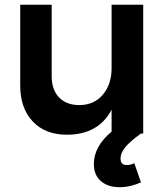

<svg xmlns="http://www.w3.org/2000/svg" viewBox="-20 -555 696 798"><path d="M443.8 -535.2H575.2V0H565.9Q521 32.2 501 56.4Q481 80.6 481 103Q481 130.9 505.9 130.9Q524.9 130.9 538.1 123L565.9 203.1Q520.5 223.1 478 223.1Q428.7 223.1 399.4 197.8Q370.1 172.4 370.1 127Q370.1 53.2 443.8 -7.8V-99.1Q389.2 4.9 257.8 4.9Q168 4.9 116 -50.3Q64 -105.5 64 -200.2V-535.2H194.8V-237.8Q194.8 -181.6 225.6 -149.9Q256.3 -118.2 310.1 -118.2Q371.6 -118.7 407.7 -161.9Q443.8 -205.1 443.8 -271Z"/></svg>

Font: Montserrat-Arabic Medium
Style: Regular
Weight: 500
Designer: Mohamed Gaber
Foundry: Kief Type Foundry
Version: Version 5.008;PS 005.008;hotconv 1.0.88;makeotf.lib2.5.64775